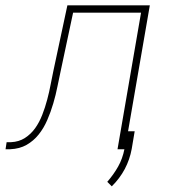

<svg xmlns="http://www.w3.org/2000/svg" viewBox="-35 -548 642 705"><path d="M515.1 -528.3 423.8 0H396.5L482.9 -501.5H233.4L188 -288.1Q182.1 -261.7 176 -230.7Q169.9 -199.7 160.6 -168.2Q151.4 -136.7 138.4 -106.9Q125.5 -77.1 106.9 -54Q88.4 -30.8 62.7 -16.1Q37.1 -1.5 2.4 0H-14.6L-10.7 -25.9H5.4Q34.7 -27.3 56.4 -41.3Q78.1 -55.2 93.8 -76.9Q109.4 -98.6 120.1 -126.2Q130.9 -153.8 138.4 -182.4Q146 -210.9 151.1 -238.5Q156.2 -266.1 161.1 -288.1L212.4 -528.3ZM448.7 -1.5Q434.1 78.1 375.5 136.2L358.9 119.6Q382.3 92.8 398.7 63.7Q415 34.7 421.9 -0.5L433.1 -65.9H459.5Z"/></svg>

Font: Roboto Mono Thin
Style: Italic
Weight: 250
Designer: Google
Version: Version 2.000985; 2015; ttfautohint (v1.3)